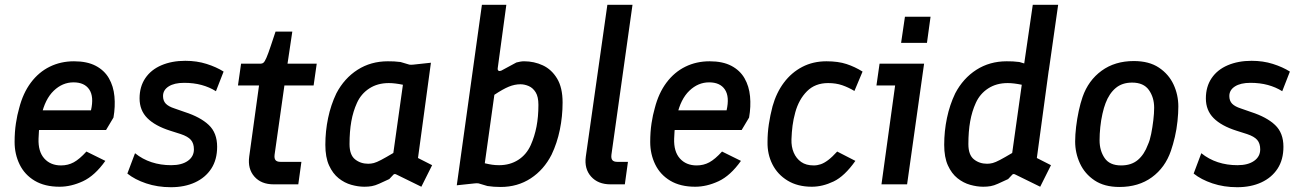

<svg xmlns="http://www.w3.org/2000/svg" viewBox="-20 -770 5442 802"><path d="M229 10Q167 10 125 -15Q83 -40 62 -83Q41 -126 41 -177Q41 -219 46.5 -255Q52 -291 60 -318Q76 -381 109 -425Q142 -469 188 -491.5Q234 -514 289 -514Q344 -514 380 -495Q416 -476 435 -443Q454 -410 458 -367.5Q462 -325 454 -279L423 -227H123L133 -309H360Q373 -366 353 -396Q333 -426 287 -426Q241 -426 204.5 -391Q168 -356 153 -288Q149 -267 145.5 -246Q142 -225 141 -191Q139 -137 165 -108Q191 -79 235 -79Q264 -79 288 -92Q312 -105 341 -137L420 -98Q376 -36 326.5 -13Q277 10 229 10Z M694 12Q638 12 590.5 -4Q543 -20 512 -45L544 -130Q575 -105 613 -92.5Q651 -80 695 -80Q739 -80 764.5 -98Q790 -116 790 -146Q790 -171 777.5 -185.5Q765 -200 735 -210L691 -224Q628 -244 595.5 -276.5Q563 -309 563 -359Q563 -408 587 -443.5Q611 -479 654.5 -497.5Q698 -516 754 -516Q802 -516 843 -503Q884 -490 914 -471L882 -389Q855 -406 822 -415Q789 -424 749 -424Q708 -424 684.5 -409Q661 -394 661 -369Q661 -349 672.5 -337Q684 -325 709 -317L752 -302Q817 -281 852 -248Q887 -215 887 -157Q887 -103 862.5 -65.5Q838 -28 794.5 -8Q751 12 694 12Z M1123 0Q1071 0 1042.5 -32.5Q1014 -65 1021 -116L1062 -413H974L987 -504H1069Q1076 -504 1081 -508.5Q1086 -513 1093 -529Q1100 -545 1111 -578L1131 -638H1201L1181 -504H1303L1290 -413H1168L1127 -124Q1125 -108 1131 -101Q1137 -94 1151 -94H1239L1226 0Z M1502 10Q1476 10 1447.5 2Q1419 -6 1394.5 -25.5Q1370 -45 1354.5 -79Q1339 -113 1339 -165Q1339 -222 1350.5 -277Q1362 -332 1385 -380Q1418 -443 1473.5 -478.5Q1529 -514 1600 -514Q1614 -514 1626 -513.5Q1638 -513 1653 -511L1690 -500Q1697 -499 1706 -500L1780 -508L1726 -110L1785 -80L1740 10L1636 -41Q1627 -46 1622 -39L1606 -22Q1580 -10 1563.5 -2.5Q1547 5 1533 7.5Q1519 10 1502 10ZM1518 -86Q1530 -86 1541.5 -89Q1553 -92 1572 -102Q1591 -112 1623 -131L1663 -416Q1629 -423 1604 -423Q1557 -423 1522.5 -400.5Q1488 -378 1471 -340Q1455 -305 1447.5 -263Q1440 -221 1440 -168Q1440 -123 1463 -104.5Q1486 -86 1518 -86Z M2071 11Q2055 11 2042.5 10Q2030 9 2016 7L1979 -4Q1972 -5 1963 -4L1888 4L1993 -750H2095L2059 -485Q2058 -477 2062.5 -474.5Q2067 -472 2074 -475L2137 -509Q2145 -511 2153 -512.5Q2161 -514 2169 -514Q2211 -514 2247.5 -497Q2284 -480 2307 -442Q2330 -404 2330 -342Q2330 -284 2318.5 -228Q2307 -172 2284 -124Q2252 -61 2197 -25Q2142 11 2071 11ZM2065 -80Q2110 -80 2144.5 -102Q2179 -124 2197 -164Q2213 -200 2221 -241Q2229 -282 2229 -332Q2229 -366 2217.5 -384.5Q2206 -403 2188.5 -410.5Q2171 -418 2154 -418Q2130 -418 2105.5 -408Q2081 -398 2045 -374L2005 -88Q2022 -84 2035.5 -82Q2049 -80 2065 -80Z M2530 0Q2478 0 2449 -32.5Q2420 -65 2427 -116L2517 -750H2622L2534 -124Q2532 -108 2538 -101Q2544 -94 2558 -94H2603L2590 0Z M2884 10Q2822 10 2780 -15Q2738 -40 2717 -83Q2696 -126 2696 -177Q2696 -219 2701.5 -255Q2707 -291 2715 -318Q2731 -381 2764 -425Q2797 -469 2843 -491.5Q2889 -514 2944 -514Q2999 -514 3035 -495Q3071 -476 3090 -443Q3109 -410 3113 -367.5Q3117 -325 3109 -279L3078 -227H2778L2788 -309H3015Q3028 -366 3008 -396Q2988 -426 2942 -426Q2896 -426 2859.5 -391Q2823 -356 2808 -288Q2804 -267 2800.5 -246Q2797 -225 2796 -191Q2794 -137 2820 -108Q2846 -79 2890 -79Q2919 -79 2943 -92Q2967 -105 2996 -137L3075 -98Q3031 -36 2981.5 -13Q2932 10 2884 10Z M3371 10Q3312 10 3270 -15.5Q3228 -41 3206.5 -83.5Q3185 -126 3186 -177Q3186 -214 3191.5 -251Q3197 -288 3207 -326Q3223 -383 3254.5 -425Q3286 -467 3331 -490.5Q3376 -514 3432 -514Q3481 -514 3516 -502.5Q3551 -491 3583 -471L3549 -390Q3524 -405 3498 -414Q3472 -423 3439 -423Q3385 -423 3351 -389Q3317 -355 3302 -301Q3294 -272 3290.5 -245Q3287 -218 3286 -188Q3285 -157 3295.5 -132.5Q3306 -108 3326.5 -93.5Q3347 -79 3379 -79Q3394 -79 3408.5 -84Q3423 -89 3439.5 -101.5Q3456 -114 3477 -137L3553 -98Q3508 -34 3462 -12Q3416 10 3371 10Z M3662 0 3719 -413H3641L3654 -504H3840L3769 0ZM3744 -591 3760 -700H3867L3852 -591Z M4251 -455 4294 -750H4400L4361 -476ZM4087 10Q4061 10 4032.5 2Q4004 -6 3979.5 -25.5Q3955 -45 3939.5 -79Q3924 -113 3924 -165Q3924 -222 3935.5 -277Q3947 -332 3970 -380Q4003 -443 4058.5 -478.5Q4114 -514 4185 -514Q4199 -514 4211 -513.5Q4223 -513 4238 -511L4275 -500Q4282 -499 4291 -500L4365 -508L4311 -110L4370 -80L4325 10L4221 -41Q4212 -46 4207 -39L4191 -22Q4165 -10 4148.5 -2.5Q4132 5 4118 7.5Q4104 10 4087 10ZM4103 -86Q4115 -86 4126.5 -89Q4138 -92 4157 -102Q4176 -112 4208 -131L4248 -416Q4214 -423 4189 -423Q4142 -423 4107.5 -400.5Q4073 -378 4056 -340Q4040 -305 4032.5 -263Q4025 -221 4025 -168Q4025 -123 4048 -104.5Q4071 -86 4103 -86Z M4656 11Q4593 11 4552 -16.5Q4511 -44 4491 -87.5Q4471 -131 4471 -179Q4471 -207 4475 -240.5Q4479 -274 4486 -306.5Q4493 -339 4502 -365Q4526 -434 4581.5 -474.5Q4637 -515 4716 -515Q4780 -515 4821 -487.5Q4862 -460 4882 -417Q4902 -374 4902 -325Q4902 -298 4898.5 -264Q4895 -230 4887.5 -198Q4880 -166 4871 -140Q4847 -70 4791.5 -29.5Q4736 11 4656 11ZM4663 -79Q4706 -79 4733 -102Q4760 -125 4775 -166Q4783 -183 4788.5 -210.5Q4794 -238 4797.5 -267.5Q4801 -297 4801 -320Q4801 -363 4779 -394Q4757 -425 4709 -425Q4667 -425 4640 -402Q4613 -379 4598 -339Q4591 -321 4585 -294.5Q4579 -268 4576 -239Q4573 -210 4573 -184Q4573 -141 4594 -110Q4615 -79 4663 -79Z M5148 12Q5092 12 5044.5 -4Q4997 -20 4966 -45L4998 -130Q5029 -105 5067 -92.5Q5105 -80 5149 -80Q5193 -80 5218.5 -98Q5244 -116 5244 -146Q5244 -171 5231.5 -185.5Q5219 -200 5189 -210L5145 -224Q5082 -244 5049.5 -276.5Q5017 -309 5017 -359Q5017 -408 5041 -443.5Q5065 -479 5108.5 -497.5Q5152 -516 5208 -516Q5256 -516 5297 -503Q5338 -490 5368 -471L5336 -389Q5309 -406 5276 -415Q5243 -424 5203 -424Q5162 -424 5138.5 -409Q5115 -394 5115 -369Q5115 -349 5126.5 -337Q5138 -325 5163 -317L5206 -302Q5271 -281 5306 -248Q5341 -215 5341 -157Q5341 -103 5316.5 -65.5Q5292 -28 5248.5 -8Q5205 12 5148 12Z"/></svg>

Font: Finlandica Medium
Style: Italic
Weight: 500
Italic angle: -8°
Designer: Niklas Ekholm, Juho Hiilivirta, Jaakko Suomalainen
Foundry: Helsinki Type Studio
Version: Version 1.063